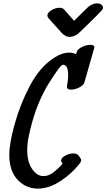

<svg xmlns="http://www.w3.org/2000/svg" viewBox="-20 -1133 640 1135"><path d="M514 -868Q527 -868 533.5 -863Q540 -858 537 -849L479 -646Q474 -629 448.5 -616Q423 -603 400 -603Q387 -603 380.5 -608.5Q374 -614 376 -625Q383 -660 383 -688Q383 -745 357 -750Q346 -753 328.5 -729.5Q311 -706 289 -672Q213 -562 171 -414Q157 -363 149 -323Q141 -283 141 -244Q141 -204 151 -173Q161 -141 184 -116.5Q207 -92 237 -92Q266 -92 293 -112Q320 -132 350 -165L344 -175Q341 -180 341 -184Q341 -199 365 -212.5Q389 -226 413 -226Q436 -226 446 -212L459 -192Q460 -190 460 -186Q460 -181 457 -175.5Q454 -170 451 -166Q404 -106 336.5 -62Q269 -18 203 -18Q152 -18 109 -48Q35 -101 35 -216Q35 -287 66 -397Q100 -520 158 -628.5Q216 -737 299 -791Q346 -822 390 -822Q410 -822 430 -813L434 -827Q439 -843 465 -855.5Q491 -868 514 -868ZM266 -1026Q260 -1034 260 -1041Q260 -1058 284 -1072.5Q308 -1087 332 -1087Q350 -1087 359 -1077L418 -1010L495 -1086Q507 -1098 522.5 -1105.5Q538 -1113 554 -1113Q562 -1113 566 -1112Q576 -1110 582.5 -1103Q589 -1096 589 -1088Q589 -1079 581 -1071L547 -1036Q530 -1019 498 -987.5Q466 -956 442 -934Q433 -926 419 -920.5Q405 -915 392 -915Q382 -915 375 -918Q367 -920 362 -925Q352 -930 350 -933Z"/></svg>

Font: Sedgwick Ave
Style: Regular
Weight: 400
Designer: Kevin Burke, Pedro Vergani
Foundry: Google, Inc.
Version: Version 1.000